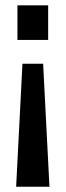

<svg xmlns="http://www.w3.org/2000/svg" viewBox="-20 -548 248 726"><path d="M45.9 -527.8H162.1V-397H45.9ZM64.9 -307.1H143.1L167 158.2H41Z"/></svg>

Font: D-DIN Condensed
Style: DINCondensed-Bold
Weight: 700
Width: 3
Designer: Charles Nix
Foundry: Datto Inc.
Version: Version 1.10